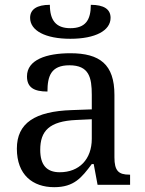

<svg xmlns="http://www.w3.org/2000/svg" viewBox="-20 -767 603 797"><path d="M272 -606C376 -606 439 -640 439 -693C439 -729 411 -747 357 -747C357 -683 334 -650 272 -650C212 -650 187 -683 187 -747C133 -747 105 -728 105 -693C105 -640 168 -606 272 -606ZM205 10C288 10 319 -30 361 -86H369L385 0H520V-42H517C472 -42 455 -58 455 -114V-373C455 -500 394 -546 272 -546C173 -546 92 -519 92 -450C92 -404 121 -387 177 -387C177 -450 191 -496 268 -496C350 -496 361 -445 361 -373V-313L278 -310C125 -305 50 -256 50 -150C50 -41 116 10 205 10ZM228 -52C173 -52 147 -83 147 -145C147 -223 184 -264 297 -269L361 -272V-191C361 -106 309 -52 228 -52Z"/></svg>

Font: Noto Serif
Style: Regular
Weight: 400
Designer: Monotype Design Team
Foundry: Monotype Imaging Inc.
Version: Version 2.015